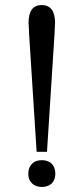

<svg xmlns="http://www.w3.org/2000/svg" viewBox="-20 -730 331 760"><path d="M95 -598C95 -598 125 -129 125 -129C125 -129 166 -129 166 -129C166 -129 196 -598 196 -598C196 -607 197 -620 198 -639C198 -686 180 -710 145 -710C110 -710 93 -686 93 -639C94 -622 95 -608 95 -598ZM107 -4C116 5 129 10 146 10C162 10 175 5 185 -4C194 -13 199 -26 199 -42C199 -59 194 -72 185 -82C175 -91 162 -96 146 -96C129 -96 116 -91 107 -82C97 -72 92 -59 92 -42C92 -26 97 -13 107 -4Z"/></svg>

Font: BUSH 25 TRIRONG 0515 A
Style: Regular
Weight: 400
Designer: Katatrad Team
Foundry: CadsonDemak